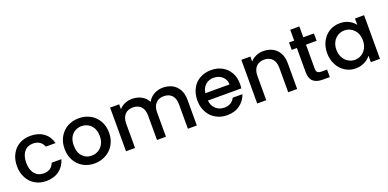

<svg xmlns="http://www.w3.org/2000/svg" viewBox="-6 -1478 4606 2277"><g transform="rotate(-20 2296.5 -339.5)"><path d="M37 -276C37 -276 37 -276 37 -276C37 -219 49 -170 72 -127C95 -84 126 -50 167 -27C208 -3 254 9 307 9C307 9 307 9 307 9C372 9 427 -8 471 -41C515 -74 545 -118 561 -174C561 -174 438 -174 438 -174C438 -174 438 -174 438 -174C417 -116 373 -87 307 -87C307 -87 307 -87 307 -87C260 -87 223 -104 196 -137C168 -170 154 -217 154 -276C154 -276 154 -276 154 -276C154 -335 168 -382 196 -415C223 -448 260 -464 307 -464C307 -464 307 -464 307 -464C340 -464 368 -456 390 -441C412 -426 428 -404 438 -377C438 -377 561 -377 561 -377C561 -377 561 -377 561 -377C546 -436 516 -481 473 -513C429 -544 374 -560 307 -560C307 -560 307 -560 307 -560C254 -560 208 -548 167 -525C126 -502 95 -469 72 -426C49 -383 37 -333 37 -276Z M914 9C914 9 914 9 914 9C967 9 1015 -3 1059 -27C1102 -50 1137 -84 1162 -127C1187 -170 1200 -220 1200 -276C1200 -276 1200 -276 1200 -276C1200 -332 1188 -382 1163 -425C1138 -468 1105 -502 1062 -525C1019 -548 972 -560 919 -560C919 -560 919 -560 919 -560C866 -560 819 -548 776 -525C733 -502 700 -468 675 -425C650 -382 638 -332 638 -276C638 -276 638 -276 638 -276C638 -219 650 -170 674 -127C698 -84 731 -50 773 -27C815 -3 862 9 914 9ZM914 -90C914 -90 914 -90 914 -90C868 -90 830 -106 800 -139C769 -171 754 -217 754 -276C754 -276 754 -276 754 -276C754 -316 761 -350 776 -378C791 -405 811 -426 836 -440C861 -454 888 -461 917 -461C917 -461 917 -461 917 -461C946 -461 974 -454 999 -440C1024 -426 1045 -405 1060 -378C1075 -350 1083 -316 1083 -276C1083 -276 1083 -276 1083 -276C1083 -236 1075 -202 1059 -174C1043 -146 1022 -125 997 -111C971 -97 943 -90 914 -90Z M1980 -560C1980 -560 1980 -560 1980 -560C1939 -560 1901 -550 1866 -531C1831 -511 1805 -484 1788 -451C1788 -451 1788 -451 1788 -451C1769 -486 1743 -513 1708 -532C1673 -551 1634 -560 1590 -560C1590 -560 1590 -560 1590 -560C1557 -560 1527 -554 1498 -541C1469 -528 1446 -511 1427 -488C1427 -488 1427 -551 1427 -551C1427 -551 1313 -551 1313 -551C1313 -551 1313 0 1313 0C1313 0 1427 0 1427 0C1427 0 1427 -308 1427 -308C1427 -308 1427 -308 1427 -308C1427 -357 1440 -395 1465 -422C1490 -448 1523 -461 1566 -461C1566 -461 1566 -461 1566 -461C1609 -461 1642 -448 1667 -422C1692 -395 1704 -357 1704 -308C1704 -308 1704 0 1704 0C1704 0 1817 0 1817 0C1817 0 1817 -308 1817 -308C1817 -308 1817 -308 1817 -308C1817 -357 1830 -395 1855 -422C1880 -448 1913 -461 1956 -461C1956 -461 1956 -461 1956 -461C1999 -461 2032 -448 2057 -422C2082 -395 2094 -357 2094 -308C2094 -308 2094 0 2094 0C2094 0 2207 0 2207 0C2207 0 2207 -325 2207 -325C2207 -325 2207 -325 2207 -325C2207 -375 2197 -418 2178 -453C2158 -488 2131 -515 2097 -533C2062 -551 2023 -560 1980 -560Z M2857 -289C2857 -289 2857 -289 2857 -289C2857 -342 2846 -390 2823 -431C2800 -472 2769 -503 2728 -526C2687 -549 2641 -560 2589 -560C2589 -560 2589 -560 2589 -560C2535 -560 2487 -548 2446 -525C2404 -502 2372 -469 2349 -426C2326 -383 2314 -333 2314 -276C2314 -276 2314 -276 2314 -276C2314 -219 2326 -170 2350 -127C2373 -84 2406 -50 2448 -27C2489 -3 2536 9 2589 9C2589 9 2589 9 2589 9C2654 9 2708 -7 2752 -40C2795 -72 2825 -113 2842 -164C2842 -164 2719 -164 2719 -164C2719 -164 2719 -164 2719 -164C2694 -113 2650 -87 2589 -87C2589 -87 2589 -87 2589 -87C2546 -87 2510 -100 2481 -127C2452 -154 2435 -189 2432 -233C2432 -233 2853 -233 2853 -233C2853 -233 2853 -233 2853 -233C2856 -250 2857 -268 2857 -289ZM2433 -325C2433 -325 2433 -325 2433 -325C2438 -368 2455 -402 2483 -427C2511 -452 2545 -464 2584 -464C2584 -464 2584 -464 2584 -464C2627 -464 2664 -451 2693 -426C2722 -401 2737 -367 2738 -325C2738 -325 2433 -325 2433 -325Z M3247 -560C3247 -560 3247 -560 3247 -560C3214 -560 3184 -554 3155 -541C3126 -528 3102 -511 3083 -488C3083 -488 3083 -551 3083 -551C3083 -551 2969 -551 2969 -551C2969 -551 2969 0 2969 0C2969 0 3083 0 3083 0C3083 0 3083 -308 3083 -308C3083 -308 3083 -308 3083 -308C3083 -357 3096 -395 3121 -422C3146 -448 3179 -461 3222 -461C3222 -461 3222 -461 3222 -461C3265 -461 3298 -448 3323 -422C3348 -395 3360 -357 3360 -308C3360 -308 3360 0 3360 0C3360 0 3473 0 3473 0C3473 0 3473 -325 3473 -325C3473 -325 3473 -325 3473 -325C3473 -375 3463 -418 3444 -453C3425 -488 3398 -515 3364 -533C3329 -551 3290 -560 3247 -560Z M3885 -458C3885 -458 3885 -551 3885 -551C3885 -551 3751 -551 3751 -551C3751 -551 3751 -688 3751 -688C3751 -688 3636 -688 3636 -688C3636 -688 3636 -551 3636 -551C3636 -551 3571 -551 3571 -551C3571 -551 3571 -458 3571 -458C3571 -458 3636 -458 3636 -458C3636 -458 3636 -153 3636 -153C3636 -153 3636 -153 3636 -153C3636 -99 3650 -60 3677 -36C3704 -12 3744 0 3795 0C3795 0 3885 0 3885 0C3885 0 3885 -95 3885 -95C3885 -95 3815 -95 3815 -95C3815 -95 3815 -95 3815 -95C3792 -95 3775 -100 3766 -109C3756 -118 3751 -132 3751 -153C3751 -153 3751 -458 3751 -458C3751 -458 3885 -458 3885 -458Z M3952 -278C3952 -278 3952 -278 3952 -278C3952 -223 3964 -173 3987 -130C4010 -86 4041 -52 4080 -28C4119 -3 4163 9 4210 9C4210 9 4210 9 4210 9C4253 9 4291 0 4324 -17C4357 -34 4384 -56 4403 -82C4403 -82 4403 0 4403 0C4403 0 4518 0 4518 0C4518 0 4518 -551 4518 -551C4518 -551 4403 -551 4403 -551C4403 -551 4403 -471 4403 -471C4403 -471 4403 -471 4403 -471C4384 -496 4358 -518 4326 -535C4293 -552 4255 -560 4212 -560C4212 -560 4212 -560 4212 -560C4164 -560 4120 -548 4081 -525C4041 -501 4010 -468 3987 -425C3964 -382 3952 -333 3952 -278ZM4403 -276C4403 -276 4403 -276 4403 -276C4403 -238 4395 -205 4380 -177C4364 -148 4343 -127 4318 -112C4293 -97 4265 -90 4236 -90C4236 -90 4236 -90 4236 -90C4207 -90 4180 -98 4155 -113C4129 -128 4108 -149 4093 -178C4077 -207 4069 -240 4069 -278C4069 -278 4069 -278 4069 -278C4069 -316 4077 -349 4093 -377C4108 -404 4129 -425 4154 -440C4179 -454 4207 -461 4236 -461C4236 -461 4236 -461 4236 -461C4265 -461 4293 -454 4318 -439C4343 -424 4364 -403 4380 -375C4395 -347 4403 -314 4403 -276Z"/></g></svg>

Font: Girnar Poppins
Style: Medium
Weight: 500
Designer: Ninad Kale (Devanagari), Jonny Pinhorn (Latin)
Foundry: Indian Type Foundry
Version: ""